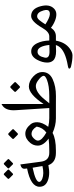

<svg xmlns="http://www.w3.org/2000/svg" viewBox="777 -1552 999 2593"><g transform="rotate(-90 1276.5 -255.5)"><path d="M509.8 -89.4Q509.8 -89.4 517.6 -89.4Q534.7 -89.4 534.7 -47.9V-44.9Q534.7 0 517.6 0H507.3Q379.9 0 342.3 -101.6Q204.6 -73.7 117.2 -116.7Q51.8 -148.9 50.8 -219.2Q48.8 -340.3 297.9 -389.2Q294.4 -416.5 293.9 -422.9Q291 -463.9 342.8 -477.5L352.1 -480.5L389.6 -200.7Q404.8 -89.4 509.8 -89.4ZM330.6 -181.6 308.1 -314.5Q107.4 -272.5 116.7 -221.2Q120.6 -199.7 159.2 -184.1Q225.6 -157.7 330.6 -181.6ZM232.1 -697.5 278.6 -651Q288.1 -641.6 279.2 -632.7L229.9 -584Q219.9 -573.5 210 -583.4L160.7 -632.7Q152.4 -641.6 162.3 -652.1L208.9 -698.1Q219.9 -709.7 232.1 -697.5ZM373.3 -697.5 420.4 -651Q429.8 -641.6 421 -632.7L371.7 -584Q361.7 -573.5 351.7 -583.4L303 -632.7Q293.6 -641.6 304.7 -652.6L350.6 -698.1Q361.7 -709.7 373.3 -697.5Z M974.6 0Q877.4 0 777.8 -44.9Q697.8 0 539.6 0H512.7Q476.1 0 476.1 -44.9V-47.9Q476.1 -89.4 512.7 -89.4H539.1Q629.9 -89.4 701.7 -98.6Q606.4 -168 606.4 -244.6Q606.4 -301.8 642.6 -345.7Q697.8 -412.6 766.6 -413.1Q835.9 -414.1 896.5 -339.4Q922.9 -306.2 922.4 -252.4Q921.9 -183.6 860.4 -103.5Q919.4 -89.4 977.1 -89.4H1019Q1036.1 -89.4 1036.1 -47.9V-44.9Q1036.1 0 1019 0ZM783.2 -128.9Q849.6 -179.2 863.3 -259.3Q822.8 -328.1 764.2 -329.1Q734.4 -330.1 704.1 -298.8Q673.3 -267.6 673.8 -242.7Q673.8 -190.4 783.2 -128.9ZM775.9 -636.7 823 -589.7Q834.1 -578.6 823.5 -568.1L774.3 -518.8Q762.1 -507.1 750.4 -518.8L701.7 -567.5Q690.1 -578.6 703.4 -591.3L748.8 -637.3Q762.1 -650.6 775.9 -636.7Z M1177.7 -89.4H1277.8Q1413.6 -89.4 1493.7 -120.6Q1550.3 -142.6 1549.3 -166Q1546.9 -198.2 1481.4 -244.6Q1443.8 -271 1410.6 -271Q1326.7 -270.5 1234.4 -158.2ZM1014.2 -89.4H1113.8L1084.5 -545.9Q1075.7 -683.6 1158.2 -729L1168.9 -734.9V-167Q1301.8 -366.2 1406.2 -365.2Q1476.6 -364.7 1539.6 -306.2Q1598.6 -251 1600.1 -188Q1602.1 -88.9 1503.9 -43.9Q1405.8 1 1275.9 0.5L1165.5 0H1014.2Q977.5 0 977.5 -44.9V-47.9Q977.5 -89.4 1014.2 -89.4ZM1411.7 -608.9 1458.7 -561.8Q1469.8 -550.8 1459.3 -540.2L1410 -490.9Q1397.8 -479.3 1386.2 -490.9L1337.5 -539.7Q1325.8 -550.8 1339.1 -563.5L1384.5 -609.5Q1397.8 -622.7 1411.7 -608.9Z M1880.9 -333.5Q1950.7 -333 1989.7 -252.4Q2022.5 -185.1 2025.9 -89.4H2080.6Q2097.7 -89.4 2097.7 -47.9V-44.9Q2097.7 0 2080.6 0H2023.9Q2002.4 124 1918.5 186Q1866.7 224.1 1824.7 224.1Q1757.8 224.1 1677.2 204.6Q1649.4 197.8 1646 181.2Q1643.1 168.5 1685.1 161.1Q1890.6 126 1947.3 37.1Q1958.5 19 1964.8 -0.5Q1922.4 2 1883.3 2.4Q1789.6 2.9 1753.9 -39.1Q1727.5 -70.3 1728 -118.7Q1728 -181.6 1764.2 -251Q1808.1 -334.5 1880.9 -333.5ZM1868.2 -248Q1814 -243.7 1794.9 -151.4Q1781.2 -84 1881.8 -86.4Q1923.8 -87.4 1965.8 -88.4Q1959 -159.2 1937.5 -203.1Q1913.1 -252 1868.2 -248Z M2083 0Q2083 0 2075.7 0Q2039.1 0 2039.1 -44.9V-47.9Q2039.1 -89.4 2075.7 -89.4H2082.5Q2142.1 -89.4 2196.8 -184.1Q2283.7 -335 2357.4 -334.5Q2456.1 -333.5 2489.3 -204.6Q2520 -86.9 2457 -25.4Q2426.8 4.4 2383.8 5.9Q2344.7 7.3 2299.3 -9.8Q2241.2 -32.2 2197.8 -66.9Q2153.3 0 2083 0ZM2320.3 -99.1Q2387.7 -68.4 2421.9 -90.8Q2448.7 -108.4 2432.1 -167Q2407.2 -255.4 2349.6 -253.4Q2325.7 -252.4 2299.8 -221.7Q2274.4 -190.9 2244.1 -142.1Q2280.8 -117.2 2320.3 -99.1Z"/></g></svg>

Font: Gandom FD
Style: FD
Weight: 400
Foundry: DejaVu fonts team - Redesigned by Saber Rastikerdar - Based on Samim Font
Version: Version 0.6